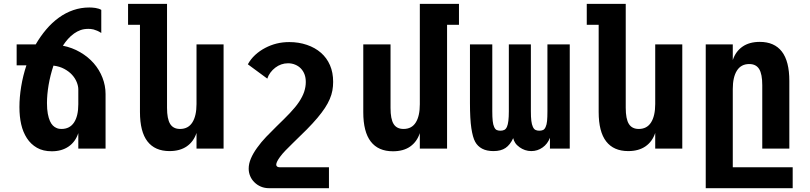

<svg xmlns="http://www.w3.org/2000/svg" viewBox="-20 -780 4254 1008"><path d="M252 14.2Q206.1 14.2 173.8 -4.4Q141.6 -22.9 121.1 -54.7Q100.6 -86.4 91.3 -127.2Q82 -168 82 -217.8Q82 -269.5 91.3 -326.2Q100.6 -382.8 118.7 -437H67.4V-546.9H167.5Q192.4 -589.8 222.7 -625.5Q252.9 -661.1 288.6 -687Q324.2 -712.9 364.5 -726.8Q404.8 -740.7 448.7 -740.7Q455.6 -740.7 463.9 -740.2Q472.2 -739.7 481 -738.3Q489.7 -736.8 497.8 -734.4Q505.9 -731.9 511.7 -728V-606.9Q500.5 -614.3 490 -618.7Q479.5 -623 470.7 -625.5Q462.9 -627.4 456.1 -627.9Q449.2 -628.4 443.8 -628.4Q420.9 -628.4 403.1 -622.1Q385.3 -615.7 368.7 -604Q351.6 -591.8 337.2 -575.7Q322.8 -559.6 310.1 -540Q358.9 -530.3 400.6 -506.1Q442.4 -481.9 472.2 -447.8Q502 -413.6 518.1 -371.8Q534.2 -330.1 534.2 -286.6V0H391.1V-81.1Q376 -35.2 339.8 -10.5Q303.7 14.2 252 14.2ZM302.7 -103Q346.2 -103 368.7 -137Q391.1 -170.9 391.1 -232.9V-311Q391.1 -328.1 382.8 -348.9Q374.5 -369.6 357.9 -387.7Q342.3 -404.8 317.6 -418.2Q293 -431.6 260.7 -435.5Q243.7 -384.3 235.1 -333.5Q226.6 -282.7 226.6 -238.8Q226.6 -206.1 231 -182.9Q235.4 -159.7 242.2 -144.5Q249 -129.4 257.8 -120.8Q266.6 -112.3 275.9 -108.4Q284.2 -104.5 291.3 -103.8Q298.3 -103 302.7 -103Z M870.1 13.2Q793.5 13.2 754.2 -37.6Q714.8 -88.4 714.8 -191.9V-649.9H652.3V-759.8H856.9V-213.9Q856.9 -155.8 873.3 -129.4Q889.6 -103 925.3 -103Q968.3 -103 990 -137.5Q1011.7 -171.9 1011.7 -233.9V-546.9H1153.8V0H1011.7V-82Q996.6 -36.6 960.7 -11.7Q924.8 13.2 870.1 13.2Z M1392.6 208Q1369.1 208 1349.6 199.7Q1330.1 191.4 1315.9 177.2Q1301.3 163.1 1293.5 144.5Q1285.6 126 1285.6 105.5Q1285.6 79.1 1297.4 51.8Q1309.1 24.4 1329.6 -3.9Q1351.6 -34.7 1377.7 -61.8Q1403.8 -88.9 1432.1 -116.7Q1453.1 -137.2 1470.5 -154.3Q1487.8 -171.4 1502 -186.5Q1516.1 -201.7 1527.8 -215.6Q1539.6 -229.5 1549.3 -244.1Q1568.4 -272.5 1576.9 -298.3Q1585.4 -324.2 1585.4 -349.1Q1585.4 -372.6 1578.6 -390.1Q1571.8 -407.7 1559.6 -420.4Q1547.4 -433.1 1530 -440.4Q1512.7 -447.8 1492.2 -447.8Q1473.6 -447.8 1456.8 -441.9Q1439.9 -436 1425.3 -424.8Q1410.6 -413.6 1399.7 -398.9Q1388.7 -384.3 1383.3 -367.2L1281.2 -442.4Q1296.4 -470.2 1319.8 -491.7Q1343.3 -513.2 1372.1 -528.3Q1400.9 -543.5 1432.1 -551.3Q1463.4 -559.1 1499 -559.1Q1548.3 -559.1 1591.3 -544.4Q1634.3 -529.8 1665 -502.9Q1695.8 -476.1 1712.4 -437.7Q1729 -399.4 1729 -350.1Q1729 -327.1 1725.1 -305.2Q1721.2 -283.2 1711.4 -260.3Q1701.7 -237.3 1685.8 -213.1Q1669.9 -189 1646.5 -161.1Q1622.1 -132.3 1590.6 -100.3Q1559.1 -68.4 1516.1 -27.3Q1495.1 -6.8 1478.8 10Q1462.4 26.9 1450.2 43.5Q1430.2 70.8 1430.2 84.5Q1430.2 91.3 1435.3 94.7Q1440.4 98.1 1448.2 98.1H1707V208H1392.6Z M2043 14.2Q1965.8 14.2 1926.5 -36.9Q1887.2 -87.9 1887.2 -190.9V-546.9H2030.3V-212.9Q2030.3 -155.3 2046.4 -129.2Q2062.5 -103 2098.6 -103Q2141.6 -103 2162.8 -137Q2184.1 -170.9 2184.1 -232.9V-759.8H2389.6V-649.9H2327.1V0H2184.1V-81.1Q2168.9 -35.6 2133.5 -10.7Q2098.1 14.2 2043 14.2Z M2570.8 13.2Q2535.2 13.2 2511.2 0.5Q2487.3 -12.2 2474.6 -35.6Q2461.9 -58.6 2454.6 -106.9Q2447.3 -155.3 2447.3 -238.8V-546.9H2564.5V-195.8Q2564.5 -164.6 2566.7 -144.8Q2568.8 -125 2574.2 -113.8Q2579.6 -101.1 2587.9 -97.4Q2596.2 -93.8 2606.9 -93.8Q2618.7 -93.8 2627.4 -97.9Q2636.2 -102.1 2641.6 -114.7Q2651.4 -136.2 2651.4 -195.8V-546.9H2767.1V-195.8Q2767.1 -165 2769.5 -145.5Q2772 -126 2777.3 -114.7Q2782.7 -102.1 2791.3 -97.9Q2799.8 -93.8 2811.5 -93.8Q2822.3 -93.8 2830.8 -97.4Q2839.4 -101.1 2844.7 -113.8Q2850.1 -125 2852.1 -144.8Q2854 -164.6 2854 -195.8V-546.9H2971.2V0H2867.2V-56.6Q2855 -24.4 2828.4 -5.6Q2801.8 13.2 2769.5 13.2Q2752 13.2 2736.3 7.8Q2720.7 2.4 2708 -6.8Q2692.9 -17.6 2685.1 -29.5Q2677.2 -41.5 2674.3 -54.7Q2658.2 -19.5 2634 -3.2Q2609.9 13.2 2570.8 13.2Z M3278.3 13.2Q3201.7 13.2 3162.4 -37.6Q3123 -88.4 3123 -191.9V-649.9H3060.5V-759.8H3265.1V-213.9Q3265.1 -155.8 3281.5 -129.4Q3297.9 -103 3333.5 -103Q3376.5 -103 3398.2 -137.5Q3419.9 -171.9 3419.9 -233.9V-546.9H3562V0H3419.9V-82Q3404.8 -36.6 3368.9 -11.7Q3333 13.2 3278.3 13.2Z M3685.1 -546.9H3827.1V-464.8Q3842.3 -510.3 3878.2 -535.2Q3914.1 -560.1 3968.8 -560.1Q4045.4 -560.1 4084.7 -509.3Q4124 -458.5 4124 -355V0H3981.9V-333Q3981.9 -391.1 3965.6 -417.5Q3949.2 -443.8 3913.6 -443.8Q3870.6 -443.8 3848.9 -409.4Q3827.1 -375 3827.1 -313V98.1H4141.6V208H3685.1Z"/></svg>

Font: Hack
Style: Bold
Weight: 700
Monospace: yes
Designer: Christopher Simpkins
Foundry: Christopher Simpkins
Version: Version 2.017